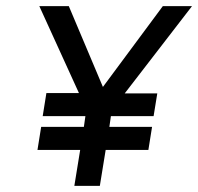

<svg xmlns="http://www.w3.org/2000/svg" viewBox="-20 -600 645 625"><path d="M108 -580 237 -297H131L119 -222H258L253 -187H114L102 -112H241L222 5H305L324 -112H463L475 -187H336L341 -222H480L492 -296H386L605 -580H510L315 -317L204 -580Z"/></svg>

Font: Charger Pro
Style: BdNarObl
Weight: 700
Designer: Jasper
Foundry: Cannot Into Space Fonts
Version: Version 1.09